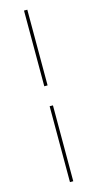

<svg xmlns="http://www.w3.org/2000/svg" viewBox="-142 -748 512 1012"><g transform="rotate(-15 114.5 -242.0)"><path d="M123.5 -297.5H105.5V-710.5H123.5ZM123.5 225.5H105.5V-188.5H123.5Z"/></g></svg>

Font: Anek Gujarati Thin
Style: Regular
Weight: 250
Version: Version 1.003